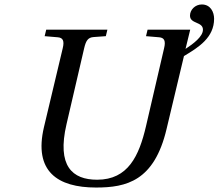

<svg xmlns="http://www.w3.org/2000/svg" viewBox="-20 -825 979 860"><path d="M187 -692 180 -663 239 -658C262 -656 269 -642 261 -609L177 -256C130 -57 238 15 410 15C546 15 671 -14 726 -247L804 -574C870 -613 939 -657 939 -741C939 -771 923 -805 884 -805C854 -805 831 -781 831 -755C831 -717 889 -729 889 -692C889 -661 846 -629 811 -606L832 -692H641L634 -663L693 -658C716 -656 723 -642 715 -609L634 -260C603 -127 554 -20 415 -20C304 -20 234 -81 278 -269L357 -609C365 -643 374 -657 399 -659L454 -663L461 -692Z"/></svg>

Font: Heuristica
Style: Italic
Weight: 400
Italic angle: -13°
Version: Version 1.0.1